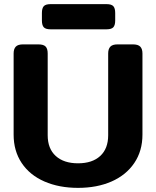

<svg xmlns="http://www.w3.org/2000/svg" viewBox="-20 -895 756 930"><path d="M183 -796V-832Q183 -855 192 -865Q201 -875 225 -875H496Q520 -875 529 -865Q538 -855 538 -832V-796Q538 -773 529 -763Q520 -753 496 -753H225Q201 -753 192 -763Q183 -773 183 -796ZM46 -243V-636Q46 -658 56.5 -669Q67 -680 91 -680H166Q191 -680 201 -669.5Q211 -659 211 -636V-240Q211 -175 250 -139.5Q289 -104 358 -104Q427 -104 465.5 -139.5Q504 -175 504 -240V-636Q504 -658 514.5 -669Q525 -680 549 -680H624Q649 -680 659.5 -669Q670 -658 670 -636V-243Q670 -164 630.5 -105.5Q591 -47 520.5 -16Q450 15 358 15Q266 15 195 -16Q124 -47 85 -105.5Q46 -164 46 -243Z"/></svg>

Font: Mitr Medium
Style: Regular
Weight: 500
Designer: Thanarat Vachiruckul
Foundry: Cadson Demak
Version: Version 1.002